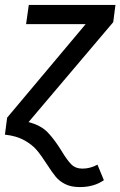

<svg xmlns="http://www.w3.org/2000/svg" viewBox="-38 -547 489 780"><path d="M-9 -69 310 -449H68L79 -527H431L422 -457L78 -51Q128 -38 155.5 -9.5Q183 19 212 66Q234 103 251.5 120.5Q269 138 297 138Q328 138 358 122L384 185Q344 213 286 213Q251 213 227 201Q203 189 188 170.5Q173 152 153 121Q130 85 111.5 63Q93 41 61 23Q29 5 -18 0Z"/></svg>

Font: FiraGO
Style: Italic
Weight: 400
Italic angle: -8°
Designer: bBox Type GmbH
Foundry: bBox Type GmbH
Version: Version 1.001